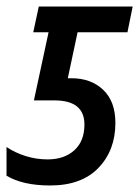

<svg xmlns="http://www.w3.org/2000/svg" viewBox="-34 -559 430 589"><path d="M120 10Q36 10 -14 -20V-108Q13 -90 45.5 -80Q78 -70 112 -70Q163 -70 194 -98Q225 -126 225 -177Q225 -251 133 -251H70L115 -460H68L85 -539H373L357 -460H204L174 -319H185Q245 -319 282.5 -283.5Q320 -248 320 -182Q320 -98 268 -44Q216 10 120 10Z"/></svg>

Font: Noto Sans Condensed Medium
Style: Italic
Weight: 500
Width: 3
Italic angle: -12°
Designer: Monotype Design Team
Foundry: Monotype Imaging Inc.
Version: Version 2.013; ttfautohint (v1.8.4.7-5d5b)